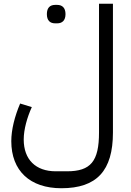

<svg xmlns="http://www.w3.org/2000/svg" viewBox="-20 -760 695 1020"><path d="M273 -636H284C310 -636 328 -651 328 -685C328 -719 310 -734 284 -734H273C246 -734 229 -719 229 -685C229 -651 246 -636 273 -636ZM306 240C494 240 580 147 580 -56V-740H506V-56C506 97 462 150 336 150H276C170 150 106 88 106 -19C106 -72 124 -136 149 -191L87 -210C58 -142 40 -71 40 -10C40 147 139 240 306 240Z"/></svg>

Font: IBM Plex Arabic
Style: Regular
Weight: 400
Designer: Mike Abbink, Paul van der Laan, Pieter van Rosmalen, Wael Morcos, Khajak Apelian
Foundry: Bold Monday
Version: Version 1.0